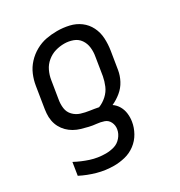

<svg xmlns="http://www.w3.org/2000/svg" viewBox="-176 -659 929 993"><g transform="rotate(-30 288.0 -162.5)"><path d="M218 213Q250 213 283 205Q316 197 344 176Q372 155 389 124.5Q406 94 411 62Q415 38 412 14Q409 -10 397.5 -30Q386 -50 367 -63Q396 -76 421.5 -97Q447 -118 462 -146.5Q477 -175 482 -205L499 -310Q505 -347 503 -383Q501 -419 485.5 -450Q470 -481 442.5 -501.5Q415 -522 380 -530Q345 -538 309 -538Q276 -538 244 -532Q212 -526 181.5 -509Q151 -492 127.5 -466.5Q104 -441 91 -410Q78 -379 73 -347L56 -241Q52 -219 50 -196.5Q48 -174 52 -152.5Q56 -131 66 -112.5Q76 -94 90.5 -79.5Q105 -65 123.5 -54.5Q142 -44 162.5 -38Q183 -32 204 -27Q225 -22 247 -20Q269 -18 289.5 -11Q310 -4 319.5 16Q329 36 325 58Q321 82 303.5 102.5Q286 123 261.5 130Q237 137 212 137Q165 137 122 123Q79 109 40 88L28 164Q71 186 119 199.5Q167 213 218 213ZM301 -88Q276 -93 250.5 -96.5Q225 -100 201 -107.5Q177 -115 159.5 -133Q142 -151 138.5 -176.5Q135 -202 140 -229L157 -334Q161 -360 173 -385.5Q185 -411 207.5 -429.5Q230 -448 256 -455.5Q282 -463 309 -463Q335 -463 360 -454Q385 -445 399.5 -424Q414 -403 417 -376.5Q420 -350 415 -323L398 -217Q393 -190 382 -164Q371 -138 349 -118Q327 -98 301 -88Z"/></g></svg>

Font: Iosevka Sparkle Oblique
Style: Regular
Weight: 400
Italic angle: -9°
Designer: Belleve Invis
Foundry: Belleve Invis
Version: Version 4.5.0; ttfautohint (v1.8.3)